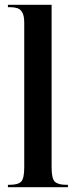

<svg xmlns="http://www.w3.org/2000/svg" viewBox="-20 -780 316 800"><path d="M13 0V-10H20Q55 -10 68 -23Q81 -36 81 -82V-684Q81 -714 73 -728Q65 -742 52 -746Q39 -750 24 -750H13V-760H195V-82Q195 -36 208.5 -23Q222 -10 256 -10H263V0Z"/></svg>

Font: Noto Serif Display ExtraCondensed SemiBold
Style: Regular
Weight: 600
Width: 2
Designer: Monotype Design Team
Foundry: Monotype Imaging Inc.
Version: Version 2.009